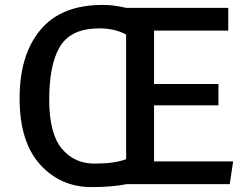

<svg xmlns="http://www.w3.org/2000/svg" viewBox="-20 -752 1026 784"><path d="M918 0H497Q436 12 354 12Q227 12 143.5 -80.5Q60 -173 60 -350.5Q60 -528 145 -630Q230 -732 400 -732Q444 -732 495 -720H912V-627H609V-409H872V-322H609V-93H932ZM495 -102V-611Q449 -636 386.5 -636Q324 -636 284 -616Q244 -596 222 -557Q181 -484 181 -345.5Q181 -207 232 -145.5Q283 -84 365.5 -84Q448 -84 495 -102Z"/></svg>

Font: Convergence
Style: Regular
Weight: 400
Designer: Nicolas Silva and John Vargas
Foundry: Nicolas Silva and Jonh Vargas
Version: Version 1.002